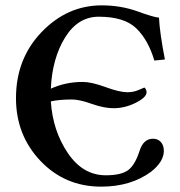

<svg xmlns="http://www.w3.org/2000/svg" viewBox="-20 -678 665 710"><path d="M371.1 -29.8Q427.2 -29.8 453.1 -48.3Q479 -66.9 496.1 -120.1Q510.3 -165 545.9 -165Q564 -165 575 -152.6Q585.9 -140.1 585.9 -120.1Q585.9 -81.1 540 -43.9Q464.8 12.2 354 12.2Q220.2 12.2 129.6 -83Q39.1 -178.2 39.1 -314.9Q39.1 -460.9 134 -559.6Q229 -658.2 356 -658.2Q426.8 -658.2 488.3 -636Q549.8 -613.8 567.9 -612.8Q570.8 -555.7 589.8 -458L550.8 -454.1Q527.8 -531.2 483.4 -573.7Q439 -616.2 345.2 -616.2Q268.1 -616.2 220.5 -539.1Q172.9 -461.9 168 -350.1Q222.2 -375 286.1 -375Q318.4 -375 370.1 -356Q421.9 -336.9 451.2 -336.9Q474.1 -336.9 493.7 -345.7L513.2 -354Q516.1 -354 519 -348.4Q522 -342.8 522 -336.9Q522 -317.9 481.9 -297.9Q441.9 -277.8 399.9 -277.8Q364.7 -277.8 319.3 -293.9Q273.9 -310.1 246.1 -310.1Q200.2 -310.1 168 -303.2Q174.8 -195.3 230.5 -112.5Q286.1 -29.8 371.1 -29.8Z"/></svg>

Font: Linux Libertine
Style: Semibold
Weight: 600
Designer: Philipp H. Poll
Foundry: Philipp H. Poll
Version: Version 5.1.2 ; ttfautohint (v0.9)